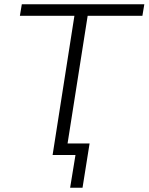

<svg xmlns="http://www.w3.org/2000/svg" viewBox="-20 -725 695 898"><path d="M308 153 333 0H226L328 -651H73L82 -705H655L646 -651H390L296 -54H399L366 153Z"/></svg>

Font: Mulish Light
Style: Italic
Weight: 300
Italic angle: -9°
Designer: Vernon Adams
Foundry: Vernon Adams
Version: Version 3.603; ttfautohint (v1.8.3)